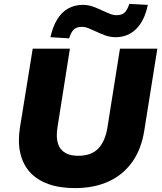

<svg xmlns="http://www.w3.org/2000/svg" viewBox="-20 -955 832 986"><path d="M365 11Q286 11 228 -10Q170 -31 134 -70.5Q98 -110 84.5 -167.5Q71 -225 82 -297L148 -705H339L275 -300Q264 -228 291 -191.5Q318 -155 382 -155Q448 -155 483.5 -191Q519 -227 531 -296L596 -705H788L721 -285Q706 -189 659 -123Q612 -57 537.5 -23Q463 11 365 11ZM335 -758 239 -764Q251 -818 273.5 -855Q296 -892 329.5 -911Q363 -930 405 -930Q433 -930 459 -920.5Q485 -911 507 -900Q527 -891 544.5 -884Q562 -877 578 -877Q607 -877 621 -891.5Q635 -906 644 -935L739 -930Q723 -850 680 -807Q637 -764 574 -764Q545 -764 519.5 -773.5Q494 -783 471 -794Q452 -803 434.5 -810Q417 -817 400 -817Q372 -817 358 -802.5Q344 -788 335 -758Z"/></svg>

Font: Nunito Sans 7pt Black
Style: Italic
Weight: 900
Italic angle: -9°
Version: Version 3.101;gftools[0.9.27]